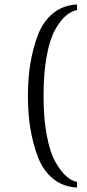

<svg xmlns="http://www.w3.org/2000/svg" viewBox="-20 -712 390 860"><path d="M325 -692V-667Q299 -662 274.5 -641Q250 -620 226.5 -578Q203 -536 189 -460Q175 -384 175 -282Q175 -180 190 -103Q205 -26 229 15Q253 56 276.5 77Q300 98 325 103V128Q262 125 217 88Q172 51 149 -11Q126 -73 115.5 -139.5Q105 -206 105 -282Q105 -358 115.5 -424.5Q126 -491 149 -553Q172 -615 217 -652Q262 -689 325 -692Z"/></svg>

Font: Heuristica
Style: Regular
Weight: 400
Version: Version 1.0.1 ; ttfautohint (v1.4.1)